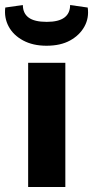

<svg xmlns="http://www.w3.org/2000/svg" viewBox="-47 -744 371 764"><path d="M213 -494V0H65V-494ZM232 -724 302 -714Q308 -673 289 -638.5Q270 -604 232 -583Q194 -562 138 -562Q84 -562 45 -583Q6 -604 -12.5 -638.5Q-31 -673 -26 -714L44 -724Q44 -691 67 -674Q90 -657 139 -657Q186 -657 209 -674Q232 -691 232 -724Z"/></svg>

Font: Exo 2
Style: Bold
Weight: 700
Designer: Natanael Gama
Foundry: Natanael Gama
Version: Version 2.010